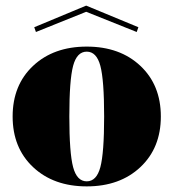

<svg xmlns="http://www.w3.org/2000/svg" viewBox="-20 -654 618 684"><path d="M102 -557 287 -634 473 -557 467 -540 287 -612 108 -540ZM480 -58.5Q407 10 289 10Q171 10 98 -58.5Q25 -127 25 -239Q25 -351 98 -419.5Q171 -488 289 -488Q407 -488 480 -419.5Q553 -351 553 -239Q553 -127 480 -58.5ZM337.5 -58.5Q351 -109 351 -239Q351 -369 337.5 -419.5Q324 -470 289 -470Q254 -470 240.5 -419.5Q227 -369 227 -239Q227 -109 240.5 -58.5Q254 -8 289 -8Q324 -8 337.5 -58.5Z"/></svg>

Font: Elsie Swash Caps Black
Style: Regular
Weight: 900
Designer: Alejandro Inler
Foundry: Alejandro Inler
Version: 1.001